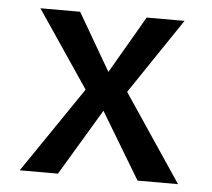

<svg xmlns="http://www.w3.org/2000/svg" viewBox="-44 -589 703 637"><g transform="rotate(5 307.5 -271.0)"><path d="M171.3 0H44.1L238.5 -285.6L65.6 -541.5H197.9L308.7 -350.8L419.5 -541.5H545.6L376.4 -290.3L571.3 0H436.4L303.6 -221Z"/></g></svg>

Font: Fira Code Medium
Style: Regular
Weight: 500
Designer: Carrois Corporate, Edenspiekermann AG, Nikita Prokopov
Foundry: Carrois Corporate, Edenspiekermann AG, Nikita Prokopov
Version: Version 6.002